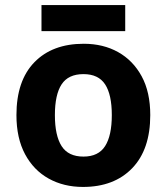

<svg xmlns="http://www.w3.org/2000/svg" viewBox="-20 -729 659 759"><path d="M574 -274Q574 -138 502.5 -64Q431 10 308 10Q232 10 172.5 -23Q113 -56 79 -119.5Q45 -183 45 -274Q45 -410 116 -483Q187 -556 311 -556Q388 -556 447 -523Q506 -490 540 -427.5Q574 -365 574 -274ZM197 -274Q197 -193 223.5 -151.5Q250 -110 310 -110Q369 -110 395.5 -151.5Q422 -193 422 -274Q422 -355 395.5 -395.5Q369 -436 310 -436Q250 -436 223.5 -395.5Q197 -355 197 -274ZM475 -709V-606H144V-709Z"/></svg>

Font: Noto Sans Adlam Unjoined
Style: Bold
Weight: 700
Version: Version 3.001